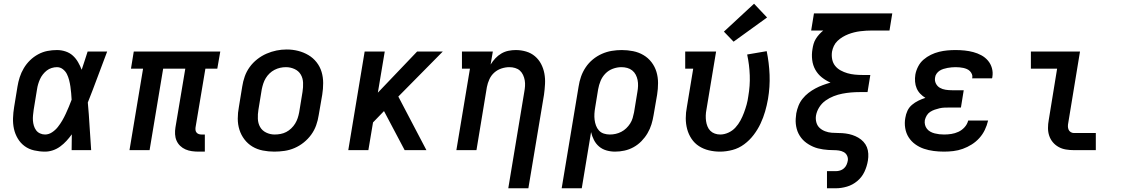

<svg xmlns="http://www.w3.org/2000/svg" viewBox="-20 -807 6040 1032"><path d="M222 8Q193 8 164 1.5Q135 -5 112.5 -21.5Q90 -38 75.5 -62.5Q61 -87 55 -114.5Q49 -142 50 -172Q51 -202 56 -232L74 -342Q78 -367 86 -392Q94 -417 108 -440.5Q122 -464 141.5 -483Q161 -502 185 -515Q209 -528 234.5 -533Q260 -538 286 -538Q310 -538 332.5 -530.5Q355 -523 371.5 -508Q388 -493 399.5 -473Q411 -453 419 -432Q427 -456 435 -480.5Q443 -505 451 -530H556Q530 -462 504.5 -393Q479 -324 452 -256Q458 -192 461.5 -128Q465 -64 470 0H365Q365 -21 365.5 -42.5Q366 -64 366 -85Q353 -67 337.5 -50Q322 -33 303.5 -19.5Q285 -6 264 1Q243 8 222 8ZM222 -84Q242 -84 260 -96Q278 -108 291 -124.5Q304 -141 314.5 -159Q325 -177 333.5 -195.5Q342 -214 350 -233Q358 -252 365 -271Q364 -289 362.5 -306.5Q361 -324 358.5 -341.5Q356 -359 351.5 -376.5Q347 -394 339.5 -409Q332 -424 318 -435Q304 -446 286 -446Q272 -446 257.5 -441.5Q243 -437 231.5 -428Q220 -419 210.5 -407Q201 -395 195 -381.5Q189 -368 185 -354.5Q181 -341 179 -327L161 -217Q159 -202 157.5 -187.5Q156 -173 157 -159Q158 -145 162 -131.5Q166 -118 174 -107Q182 -96 195 -90Q208 -84 222 -84Z M1047 8Q1029 8 1011 5.5Q993 3 977 -4Q961 -11 948.5 -23Q936 -35 929 -51Q922 -67 921 -85.5Q920 -104 923 -122L976 -438H857L784 0H676L749 -438H684L699 -530H1164L1148 -438H1084L1031 -122Q1030 -114 1031 -107Q1032 -100 1036.5 -94.5Q1041 -89 1048 -86.5Q1055 -84 1063 -84H1081V8Z M1454 8Q1423 8 1392.5 2Q1362 -4 1337 -19Q1312 -34 1294 -57.5Q1276 -81 1267 -109.5Q1258 -138 1258 -169.5Q1258 -201 1264 -232L1282 -342Q1286 -369 1295.5 -396Q1305 -423 1322 -446.5Q1339 -470 1362.5 -488.5Q1386 -507 1412.5 -518.5Q1439 -530 1466 -535.5Q1493 -541 1521 -541Q1553 -541 1582.5 -533.5Q1612 -526 1637.5 -511Q1663 -496 1681.5 -472.5Q1700 -449 1708.5 -420.5Q1717 -392 1717 -360.5Q1717 -329 1712 -298L1693 -188Q1689 -161 1679.5 -134Q1670 -107 1653 -83.5Q1636 -60 1613 -41.5Q1590 -23 1563.5 -11.5Q1537 0 1509 4Q1481 8 1454 8ZM1456 -84Q1472 -84 1488 -87Q1504 -90 1518.5 -97.5Q1533 -105 1545.5 -117Q1558 -129 1566.5 -143Q1575 -157 1580 -172Q1585 -187 1588 -203L1606 -313Q1610 -338 1609 -362.5Q1608 -387 1596.5 -406.5Q1585 -426 1563 -436Q1541 -446 1517 -446Q1501 -446 1485.5 -442.5Q1470 -439 1455.5 -431.5Q1441 -424 1429 -412.5Q1417 -401 1408.5 -387Q1400 -373 1395 -357.5Q1390 -342 1387 -327L1369 -217Q1365 -193 1366 -168.5Q1367 -144 1378 -124.5Q1389 -105 1410.5 -94.5Q1432 -84 1456 -84Q1456 -84 1456 -84Q1456 -84 1456 -84Z M1852 0 1940 -530H2048L2011 -309L2222 -530H2360L2121 -288L2272 0H2155L2044 -210L1985 -149L1960 0Z M2712 205 2798 -313Q2801 -329 2802 -344.5Q2803 -360 2800.5 -375Q2798 -390 2791.5 -404Q2785 -418 2774.5 -427.5Q2764 -437 2749 -441.5Q2734 -446 2718 -446Q2697 -446 2675.5 -439Q2654 -432 2637 -417Q2620 -402 2610.5 -381Q2601 -360 2597 -339L2541 0H2433L2506 -438H2463V-530H2629L2617 -460Q2628 -478 2642.5 -493.5Q2657 -509 2675 -519.5Q2693 -530 2713 -534Q2733 -538 2752 -538Q2781 -538 2808 -530Q2835 -522 2855.5 -504.5Q2876 -487 2888.5 -463Q2901 -439 2906 -412Q2911 -385 2909.5 -356Q2908 -327 2904 -298L2820 205Z M2999 205 3090 -342Q3094 -369 3103 -395Q3112 -421 3128 -445Q3144 -469 3166.5 -487.5Q3189 -506 3215 -517.5Q3241 -529 3268 -533.5Q3295 -538 3322 -538Q3353 -538 3383 -532Q3413 -526 3438.5 -511Q3464 -496 3482 -472.5Q3500 -449 3508.5 -420.5Q3517 -392 3517 -360.5Q3517 -329 3512 -298L3493 -188Q3489 -163 3481.5 -138.5Q3474 -114 3460.5 -91Q3447 -68 3428 -48.5Q3409 -29 3385.5 -16Q3362 -3 3336.5 2.5Q3311 8 3286 8Q3262 8 3239.5 1.5Q3217 -5 3200 -19.5Q3183 -34 3172.5 -54.5Q3162 -75 3157 -97L3107 205ZM3258 -84Q3274 -84 3289.5 -87.5Q3305 -91 3319.5 -98.5Q3334 -106 3346 -117.5Q3358 -129 3367 -143Q3376 -157 3380.5 -172.5Q3385 -188 3388 -203L3406 -313Q3409 -329 3409.5 -345.5Q3410 -362 3407 -377Q3404 -392 3397 -405.5Q3390 -419 3378 -428.5Q3366 -438 3351 -442Q3336 -446 3320 -446Q3297 -446 3274 -437.5Q3251 -429 3234 -411.5Q3217 -394 3208 -372Q3199 -350 3195 -327L3179 -229Q3176 -212 3175 -195.5Q3174 -179 3176 -163Q3178 -147 3183.5 -132Q3189 -117 3199.5 -105.5Q3210 -94 3225.5 -89Q3241 -84 3258 -84Z M3850 8Q3819 8 3790 1Q3761 -6 3737 -21.5Q3713 -37 3697 -61Q3681 -85 3673.5 -113Q3666 -141 3666 -171.5Q3666 -202 3672 -232L3706 -438H3663V-530H3829L3777 -217Q3774 -202 3773.5 -186.5Q3773 -171 3775 -156.5Q3777 -142 3782.5 -128Q3788 -114 3798 -104Q3808 -94 3822 -89Q3836 -84 3851 -84Q3873 -84 3895 -94Q3917 -104 3933 -121.5Q3949 -139 3960 -159.5Q3971 -180 3979 -201.5Q3987 -223 3993 -244.5Q3999 -266 4002 -289Q4012 -346 4010 -402Q4008 -458 3996 -514L4101 -532Q4114 -469 4116.5 -404.5Q4119 -340 4108 -275Q4102 -241 4092.5 -208Q4083 -175 4068 -143Q4053 -111 4031 -82Q4009 -53 3980 -31.5Q3951 -10 3917 -1Q3883 8 3850 8ZM3923 -583 3871 -637 4033 -787 4103 -713Z M4425 205V113H4472Q4484 113 4495.5 109.5Q4507 106 4516 98Q4525 90 4530 79Q4535 68 4537 56Q4539 42 4533 29.5Q4527 17 4515 10.5Q4503 4 4489 2Q4475 0 4460.5 0Q4446 0 4432 -1Q4418 -2 4404 -4Q4390 -6 4376.5 -9.5Q4363 -13 4350.5 -18.5Q4338 -24 4326.5 -31Q4315 -38 4305 -46.5Q4295 -55 4286.5 -66Q4278 -77 4272 -89Q4266 -101 4262.5 -114Q4259 -127 4257.5 -141Q4256 -155 4257 -169.5Q4258 -184 4260 -198Q4264 -219 4272 -239Q4280 -259 4294 -276.5Q4308 -294 4325.5 -307.5Q4343 -321 4362.5 -331.5Q4382 -342 4402.5 -349.5Q4423 -357 4444 -363Q4419 -374 4397.5 -391Q4376 -408 4362.5 -432Q4349 -456 4345.5 -485Q4342 -514 4347 -543Q4349 -557 4353 -571Q4357 -585 4365 -598Q4373 -611 4383 -622Q4393 -633 4405 -643H4340L4355 -735H4776L4761 -643H4667Q4651 -643 4635 -642Q4619 -641 4603 -639Q4587 -637 4571 -633Q4555 -629 4539.5 -623Q4524 -617 4509 -608Q4494 -599 4481.5 -587Q4469 -575 4462 -560Q4455 -545 4452 -529Q4449 -508 4453 -488Q4457 -468 4469 -453Q4481 -438 4498.5 -428.5Q4516 -419 4535 -413.5Q4554 -408 4574.5 -406Q4595 -404 4616 -404H4658L4643 -312H4601Q4577 -312 4554 -310Q4531 -308 4507.5 -303.5Q4484 -299 4461 -290Q4438 -281 4417.5 -266.5Q4397 -252 4383.5 -230.5Q4370 -209 4366 -186Q4366 -186 4366 -186Q4366 -186 4366 -186Q4363 -167 4368 -149Q4373 -131 4385.5 -119.5Q4398 -108 4415 -101.5Q4432 -95 4450.5 -93.5Q4469 -92 4488 -92Q4507 -92 4525.5 -89.5Q4544 -87 4561 -81.5Q4578 -76 4593.5 -67Q4609 -58 4621 -45Q4633 -32 4639.5 -16Q4646 0 4647 19Q4648 38 4645 56Q4640 87 4626.5 116Q4613 145 4588 166Q4563 187 4532.5 196Q4502 205 4472 205Z M5054 8Q5026 8 4998.5 4.5Q4971 1 4946 -7.5Q4921 -16 4899.5 -31.5Q4878 -47 4864 -69Q4850 -91 4845.5 -118.5Q4841 -146 4846 -173Q4849 -193 4857.5 -211.5Q4866 -230 4882 -243.5Q4898 -257 4916.5 -266Q4935 -275 4954 -281Q4939 -290 4926.5 -303Q4914 -316 4907 -332.5Q4900 -349 4898.5 -368Q4897 -387 4900 -406Q4904 -428 4915 -449.5Q4926 -471 4944 -486.5Q4962 -502 4983.5 -512.5Q5005 -523 5027.5 -528.5Q5050 -534 5072 -536Q5094 -538 5116 -538Q5141 -538 5165 -535.5Q5189 -533 5211.5 -527Q5234 -521 5254.5 -510Q5275 -499 5290 -481.5Q5305 -464 5311.5 -441Q5318 -418 5314 -394Q5314 -392 5313.5 -390Q5313 -388 5312 -386H5205Q5205 -387 5205.5 -387.5Q5206 -388 5206 -389Q5208 -399 5204 -408.5Q5200 -418 5193 -425Q5186 -432 5176.5 -436Q5167 -440 5157.5 -442Q5148 -444 5137.5 -445Q5127 -446 5116 -446Q5106 -446 5095 -445Q5084 -444 5073 -442Q5062 -440 5051 -436.5Q5040 -433 5030.5 -427Q5021 -421 5014 -411Q5007 -401 5006 -390Q5003 -373 5010.5 -358Q5018 -343 5032 -335Q5046 -327 5063 -324.5Q5080 -322 5097 -322H5160L5145 -229H5082Q5069 -229 5056 -228.5Q5043 -228 5030 -225Q5017 -222 5004 -217.5Q4991 -213 4979.5 -205.5Q4968 -198 4961 -186Q4954 -174 4951 -161Q4949 -148 4952 -136Q4955 -124 4962.5 -114.5Q4970 -105 4981 -99Q4992 -93 5004 -90Q5016 -87 5028.5 -85.5Q5041 -84 5054 -84Q5074 -84 5093.5 -87Q5113 -90 5131.5 -98.5Q5150 -107 5164.5 -123Q5179 -139 5184 -159H5291Q5285 -133 5273.5 -109Q5262 -85 5244 -65Q5226 -45 5203 -30.5Q5180 -16 5155 -7Q5130 2 5104.5 5Q5079 8 5054 8Z M5752 0Q5730 0 5709 -3.5Q5688 -7 5670 -17Q5652 -27 5639 -42.5Q5626 -58 5619.5 -77.5Q5613 -97 5613 -119Q5613 -141 5617 -162L5662 -438H5521V-530H5785L5722 -147Q5720 -138 5720 -128.5Q5720 -119 5723.5 -110.5Q5727 -102 5735 -97Q5743 -92 5752 -92H5870V0Z"/></svg>

Font: Iosevka Slab SmBdExObl
Style: Regular
Weight: 600
Width: 7
Italic angle: -9°
Monospace: yes
Designer: Belleve Invis
Foundry: Belleve Invis
Version: Version 11.1.0; ttfautohint (v1.8.3)